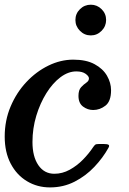

<svg xmlns="http://www.w3.org/2000/svg" viewBox="-23 -785 548 816"><path d="M449 -401.5Q449 -354.5 425.2 -336Q401.5 -317.5 373 -317.5Q349.5 -317.5 330 -332Q310.5 -346.5 310.5 -377.5Q310.5 -402.5 321.8 -414.5Q333 -426.5 344 -433.8Q355 -441 355 -452Q355 -461 341 -471.2Q327 -481.5 301 -481.5Q267 -481.5 234 -456.8Q201 -432 174.2 -389.2Q147.5 -346.5 131.2 -292.8Q115 -239 115 -181.5Q115 -119.5 140 -83Q165 -46.5 208 -46.5Q242 -46.5 273 -63.5Q304 -80.5 329.5 -106.5Q355 -132.5 373.5 -160.5Q378 -167 381.8 -170Q385.5 -173 397.5 -173H418Q433.5 -173 438.5 -169.5Q443.5 -166 437.5 -156Q414.5 -114.5 378.2 -76Q342 -37.5 294.2 -13Q246.5 11.5 189.5 11.5Q135.5 11.5 91.8 -14.8Q48 -41 22.5 -89.5Q-3 -138 -3 -204.5Q-3 -273 22 -332.2Q47 -391.5 89 -436.2Q131 -481 182.8 -506.2Q234.5 -531.5 288.5 -531.5Q343.5 -531.5 379 -512.2Q414.5 -493 431.8 -463Q449 -433 449 -401.5ZM363 -634.5Q336 -634.5 316.8 -654Q297.5 -673.5 297.5 -700Q297.5 -727 316.8 -746Q336 -765 363 -765Q389.5 -765 408.8 -746Q428 -727 428 -700Q428 -673.5 408.8 -654Q389.5 -634.5 363 -634.5Z"/></svg>

Font: Besley* Medium
Style: Italic
Weight: 500
Italic angle: -13°
Designer: Owen Earl
Foundry: indestructible type*
Version: Version 3.000; ttfautohint (v1.8.3)